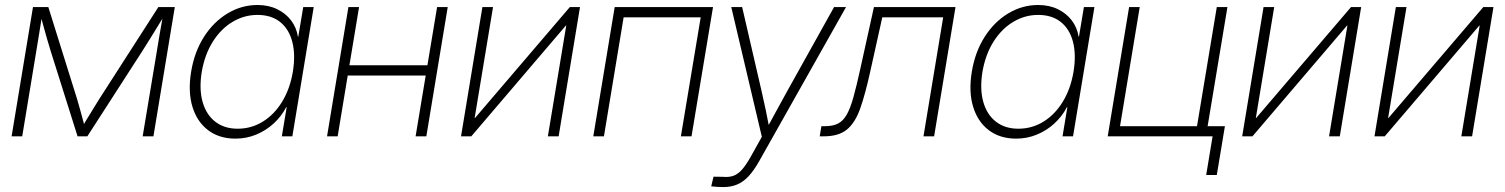

<svg xmlns="http://www.w3.org/2000/svg" viewBox="-20 -551 6083 776"><path d="M26.9 0 113.3 -522.5H175.3L291.5 -150.9Q295.9 -135.7 300 -121.1Q304.2 -106.4 308.1 -92.3Q312 -78.1 315.7 -64.2Q319.3 -50.3 323.2 -36.1H311.5Q319.8 -50.8 328.1 -64.5Q336.4 -78.1 345.2 -92.3Q354 -106.4 362.8 -121.1Q371.6 -135.7 381.3 -150.9L620.1 -522.5H686.5L600.1 0H556.6L613.8 -343.3Q617.2 -364.3 620.4 -383.5Q623.5 -402.8 626.7 -420.9Q629.9 -439 633.1 -457Q636.2 -475.1 639.6 -493.7H647.5Q632.3 -468.8 617.4 -444.6Q602.5 -420.4 587.2 -395.5Q571.8 -370.6 554.7 -343.8L333 0H293.5L185.1 -343.8Q176.8 -370.6 169.7 -395.3Q162.6 -419.9 156 -444.3Q149.4 -468.8 142.6 -493.7H150.9Q147.9 -475.1 145 -457Q142.1 -439 139.2 -420.9Q136.2 -402.8 133.1 -383.5Q129.9 -364.3 126.5 -343.3L69.8 0Z M931.6 9.3Q866.2 9.3 821.3 -24.7Q776.4 -58.6 757.8 -119.4Q739.3 -180.2 752.4 -260.7Q765.6 -341.3 804.4 -402.1Q843.3 -462.9 899.7 -496.8Q956.1 -530.8 1021 -530.8Q1065.4 -530.8 1100.1 -513.9Q1134.8 -497.1 1156.5 -468.5Q1178.2 -439.9 1184.1 -402.8H1185.5L1205.6 -522.5H1248L1161.6 0H1119.1L1138.7 -117.7H1136.7Q1117.7 -81.1 1086.4 -52.2Q1055.2 -23.4 1015.6 -7.1Q976.1 9.3 931.6 9.3ZM940.4 -30.8Q996.1 -30.8 1042.5 -59.6Q1088.9 -88.4 1120.4 -140.1Q1151.9 -191.9 1163.6 -260.7Q1174.8 -330.1 1161.4 -381.8Q1147.9 -433.6 1112.1 -462.2Q1076.2 -490.7 1020.5 -490.7Q966.8 -490.7 919.9 -462.6Q873 -434.6 840.3 -382.8Q807.6 -331.1 795.4 -260.7Q784.2 -190.9 798.8 -139.2Q813.5 -87.4 850.1 -59.1Q886.7 -30.8 940.4 -30.8Z M1721.2 -287.1 1713.9 -245.6H1373.5L1380.4 -287.1ZM1431.2 -522.5 1344.7 0H1301.8L1388.2 -522.5ZM1789.6 -522.5 1703.1 0H1659.7L1746.6 -522.5Z M2237.8 0H2194.3L2268.6 -447.8H2267.1L1884.8 0H1843.3L1929.7 -522.5H1972.7L1898.4 -74.2H1899.9L2283.2 -522.5H2324.2Z M2861.8 -522.5 2774.9 0H2731.9L2812 -481H2500.5L2420.9 0H2377.9L2464.4 -522.5Z M2854.5 202.1 2863.8 163.1 2900.9 163.6Q2924.8 166 2943.1 159.9Q2961.4 153.8 2977.8 135.7Q2994.1 117.7 3012.7 85L3059.1 2L2935.5 -522.5H2979.5L3058.1 -182.6Q3066.9 -144 3075 -105.7Q3083 -67.4 3090.3 -28.8H3077.6Q3098.6 -67.4 3119.4 -105.7Q3140.1 -144 3161.6 -182.6L3351.1 -522.5H3399.4L3048.8 99.6Q3027.3 137.7 3005.9 160.9Q2984.4 184.1 2959.5 194.6Q2934.6 205.1 2903.3 205.1Q2889.2 205.1 2878.7 204.3Q2868.2 203.6 2854.5 202.1Z M3293 0 3299.8 -41H3314Q3346.2 -41 3366.9 -51.5Q3387.7 -62 3402.3 -87.9Q3417 -113.8 3429.4 -158.7Q3441.9 -203.6 3457 -272.5L3512.2 -522.5H3841.8L3755.4 0H3712.4L3792 -481H3545.9L3497.1 -261.2Q3477.1 -170.4 3456.8 -112.8Q3436.5 -55.2 3403.1 -27.6Q3369.6 0 3310.1 0Z M4086.9 9.3Q4021.5 9.3 3976.6 -24.7Q3931.6 -58.6 3913.1 -119.4Q3894.5 -180.2 3907.7 -260.7Q3920.9 -341.3 3959.7 -402.1Q3998.5 -462.9 4054.9 -496.8Q4111.3 -530.8 4176.3 -530.8Q4220.7 -530.8 4255.4 -513.9Q4290 -497.1 4311.8 -468.5Q4333.5 -439.9 4339.4 -402.8H4340.8L4360.8 -522.5H4403.3L4316.9 0H4274.4L4293.9 -117.7H4292Q4272.9 -81.1 4241.7 -52.2Q4210.4 -23.4 4170.9 -7.1Q4131.3 9.3 4086.9 9.3ZM4095.7 -30.8Q4151.4 -30.8 4197.8 -59.6Q4244.1 -88.4 4275.6 -140.1Q4307.1 -191.9 4318.8 -260.7Q4330.1 -330.1 4316.7 -381.8Q4303.2 -433.6 4267.3 -462.2Q4231.4 -490.7 4175.8 -490.7Q4122.1 -490.7 4075.2 -462.6Q4028.3 -434.6 3995.6 -382.8Q3962.9 -331.1 3950.7 -260.7Q3939.5 -190.9 3954.1 -139.2Q3968.8 -87.4 4005.4 -59.1Q4042 -30.8 4095.7 -30.8Z M4457 0 4543.5 -522.5H4586.4L4506.8 -41H4817.9L4897.9 -522.5H4940.9L4854 0ZM4855 156.2 4880.9 0H4833.5L4840.3 -41H4930.7L4897.9 156.2Z M5395 0H5351.6L5425.8 -447.8H5424.3L5042 0H5000.5L5086.9 -522.5H5129.9L5055.7 -74.2H5057.1L5440.4 -522.5H5481.4Z M5929.7 0H5886.2L5960.4 -447.8H5959L5576.7 0H5535.2L5621.6 -522.5H5664.6L5590.3 -74.2H5591.8L5975.1 -522.5H6016.1Z"/></svg>

Font: Inter 28pt ExtraLight
Style: Italic
Weight: 250
Italic angle: -9.3988°
Designer: Rasmus Andersson
Foundry: rsms
Version: Version 4.001;git-66647c0bb